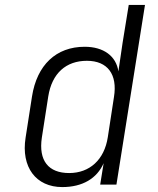

<svg xmlns="http://www.w3.org/2000/svg" viewBox="-20 -750 640 780"><path d="M233 10C315 10 374 -25 401 -87L387 0H453L569 -730H503L478 -576L461 -460C452 -522 401 -560 324 -560C208 -560 130 -486 110 -358L84 -191C65 -71 126 10 233 10ZM261 -47C177 -47 136 -97 150 -191L176 -358C191 -453 249 -503 333 -503C417 -503 458 -448 443 -356L418 -193C404 -101 344 -47 261 -47Z"/></svg>

Font: JetBrains Mono ExtraLight
Style: Italic
Weight: 240
Italic angle: -9°
Monospace: yes
Designer: Philipp Nurullin, Konstantin Bulenkov
Foundry: JetBrains
Version: Version 2.305